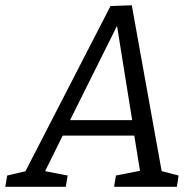

<svg xmlns="http://www.w3.org/2000/svg" viewBox="-56 -720 750 740"><path d="M569.9 -44.5 551.5 -64.5 632.4 -43.5 625.7 0H383.6L391 -43.5L491.5 -63.2L485.5 -49.5L459.5 -210.3L467.9 -197.3H176.4L191.8 -209.6L112.6 -49.8L109.6 -61.9L204.8 -43.5L197.4 0H-35.7L-28.3 -43.5L59 -63.9L34.9 -46.1L369.9 -696.7L451.9 -699.7ZM207.2 -243.1 202.2 -256.9H463.5L455.9 -241.5L390.3 -649.5L409.4 -649.2Z"/></svg>

Font: Bitter Thin
Style: Italic
Weight: 100
Italic angle: -9°
Designer: Sol Matas, and Bitter project Authors
Foundry: Sol Matas
Version: Version 2.002